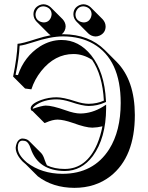

<svg xmlns="http://www.w3.org/2000/svg" viewBox="-20 -820 700 908"><path d="M327.1 -752Q327.1 -782.2 355 -795.4Q365.2 -799.8 375 -799.8Q394.5 -798.8 408.7 -785.6L465.3 -729Q479 -713.9 479.5 -695.3Q479.5 -665 451.7 -651.9Q441.4 -647.5 431.6 -647.5Q412.1 -648.4 397.9 -661.6L341.3 -718.3Q327.6 -732.9 327.1 -752ZM138.2 -752Q138.2 -782.2 166 -795.4Q176.3 -799.8 186 -799.8Q205.6 -798.8 219.7 -785.6L276.4 -729Q290 -713.9 290.5 -695.3Q289.6 -672.4 272 -657.7Q275.9 -657.7 278.8 -658.2Q400.9 -657.2 475.1 -584L531.7 -527.3Q617.2 -440.4 617.7 -276.4Q617.7 -77.6 502.4 13.2Q431.2 68.4 331.5 68.4Q229.5 67.9 158.7 13.7L102.1 -43Q94.2 -49.3 87.4 -55.7Q54.2 -89.8 54.2 -122.1Q59.1 -160.6 84 -165Q106.4 -164.6 117.7 -153.3L174.3 -96.7Q184.6 -85.9 191.4 -63.5Q196.3 -49.3 202.1 -38.1Q237.3 -21 286.1 -21Q388.7 -21 439.5 -138.7Q455.6 -176.8 464.4 -222.7Q440.9 -216.8 416.5 -216.3Q385.7 -216.3 324.2 -238.8Q280.8 -253.9 252.4 -254.4Q228.5 -254.4 196.8 -240.2Q192.9 -238.3 190.4 -238.3L133.8 -294.9Q130.4 -295.9 128.4 -297.4Q125.5 -301.8 125 -307.1Q125 -329.1 174.8 -347.2Q210.4 -359.9 247.1 -359.9Q279.8 -359.9 337.4 -340.8Q372.6 -329.1 399.9 -329.1Q439.5 -329.6 471.2 -344.2Q464.8 -464.4 415.5 -537.1Q373 -564.5 327.6 -564.5Q239.3 -564.5 174.8 -483.9Q143.1 -443.8 128.4 -397.5L98.6 -401.4L42 -458Q60.5 -548.3 63 -612.8Q84.5 -613.8 151.4 -635.7Q189.9 -647.9 219.7 -653.3Q213.4 -657.2 209 -661.6L152.3 -718.3Q138.7 -732.9 138.2 -752ZM466.8 -315.4 481.9 -325.2V-307.1Q481 -167 418.9 -82Q366.2 -11.7 286.1 -11.2Q161.1 -12.7 125.5 -116.7Q115.2 -148.9 98.6 -153.3Q91.8 -154.8 84 -154.8Q64.9 -152.8 64 -122.1Q64 -88.9 103 -55.2Q106 -52.7 107.9 -50.8Q177.2 1.5 274.9 2Q422.4 2 496.6 -114.7Q550.8 -201.2 550.8 -333Q550.8 -538.1 421.4 -612.8Q360.4 -647.5 278.8 -647.9Q219.2 -647.9 136.2 -620.1Q95.2 -606.4 72.8 -604Q69.8 -543.5 53.7 -466.3L64.9 -464.8Q95.2 -553.2 169.4 -600.6Q218.3 -630.9 271 -630.9Q353 -630.9 411.6 -558.1Q474.1 -479.5 481 -344.7L481.4 -337.9L475.1 -335Q440.4 -319.3 399.9 -318.8Q370.1 -318.8 314 -337.9Q276.4 -350.1 247.1 -350.1Q187 -350.1 146.5 -320.8Q135.7 -312.5 134.8 -307.1L135.3 -305.7Q176.8 -319.8 195.8 -320.8Q227.5 -320.8 290.5 -298.3Q332.5 -283.2 359.9 -283.2Q415 -283.7 466.8 -315.4ZM147.9 -752Q147.9 -726.6 172.4 -716.8Q179.7 -714.4 186 -713.9Q211.4 -713.9 221.2 -738.3Q223.6 -745.6 224.1 -752Q224.1 -777.3 199.7 -787.1Q192.4 -789.6 186 -790Q160.6 -790 150.9 -765.6Q147.9 -758.3 147.9 -752ZM336.9 -752Q336.9 -726.6 361.3 -716.8Q368.7 -714.4 375 -713.9Q400.4 -713.9 410.2 -738.3Q412.6 -745.6 413.1 -752Q413.1 -777.3 388.7 -787.1Q381.3 -789.6 375 -790Q349.6 -790 339.8 -765.6Q336.9 -758.3 336.9 -752Z"/></svg>

Font: Linux Biolinum Shadow O
Style: Regular
Weight: 400
Designer: Philipp H. Poll
Foundry: Philipp H. Poll
Version: Version 1.0.4